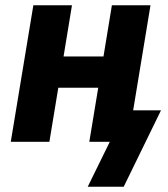

<svg xmlns="http://www.w3.org/2000/svg" viewBox="-20 -540 640 731"><path d="M451 171H314L398 0H320L354 -206H202L168 0H21L107 -520H254L222 -325H374L406 -520H553L487 -120H593Z"/></svg>

Font: Iosevka Aile Heavy
Style: Italic
Weight: 900
Italic angle: -9°
Designer: Belleve Invis
Foundry: Belleve Invis
Version: Version 31.1.0; ttfautohint (v1.8.4)